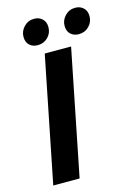

<svg xmlns="http://www.w3.org/2000/svg" viewBox="-125 -899 675 965"><g transform="rotate(-15 212.5 -417.0)"><path d="M28.5 0 158.8 -651.8H295.9L165.6 0ZM136.2 -701.3Q111.1 -701.3 94.2 -716.5Q77.3 -731.8 77.3 -760.2Q77.3 -789.6 98.8 -812Q120.4 -834.5 152.1 -834.5Q177.3 -834.5 194.2 -818.8Q211.1 -803.2 211.1 -775.2Q211.1 -744.5 189.6 -722.9Q168 -701.3 136.2 -701.3ZM350 -701.3Q324.8 -701.3 308 -716.5Q291.1 -731.8 291.1 -760.2Q291.1 -789.6 312.6 -812Q334.1 -834.5 365.9 -834.5Q391.1 -834.5 408 -818.8Q424.9 -803.2 424.9 -775.2Q424.9 -744.5 403.3 -722.9Q381.8 -701.3 350 -701.3Z"/></g></svg>

Font: Source Sans Variable
Style: Italic
Weight: 200
Italic angle: -11°
Designer: Paul D. Hunt
Foundry: Adobe Systems Incorporated
Version: Version 3.006;hotconv 1.0.111;makeotfexe 2.5.65597